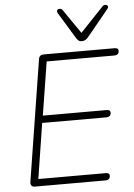

<svg xmlns="http://www.w3.org/2000/svg" viewBox="-62 -988 720 1034"><g transform="rotate(-5 298.5 -471.0)"><path d="M85 0Q72 0 66 -7Q60 -14 62 -27L166 -682Q168 -694 175 -699.5Q182 -705 193 -705H576Q586 -705 591.5 -701.5Q597 -698 597 -690Q597 -677 590 -671.5Q583 -666 574 -666H206L160 -377H504Q514 -377 519.5 -373.5Q525 -370 525 -362Q525 -349 518 -343.5Q511 -338 502 -338H153L106 -39H470Q480 -39 485.5 -35.5Q491 -32 491 -24Q491 -11 484 -5.5Q477 0 468 0ZM404 -758Q393 -758 386 -764Q379 -770 373 -780L288 -920Q284 -928 285.5 -933.5Q287 -939 292.5 -941Q298 -943 305 -941.5Q312 -940 317 -932L406 -803L531 -935Q537 -941 543.5 -942Q550 -943 555 -940Q560 -937 561 -931.5Q562 -926 556 -919L442 -780Q433 -769 424.5 -763.5Q416 -758 404 -758Z"/></g></svg>

Font: Nunito ExtraLight ExtraLight
Style: Italic
Weight: 250
Italic angle: -9°
Version: Version 3.602